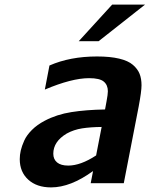

<svg xmlns="http://www.w3.org/2000/svg" viewBox="-20 -792 647 830"><path d="M606.9 -772 406.2 -613.8H320.3L464.8 -772ZM399.4 -547.9Q456.1 -547.9 495.1 -538.6Q534.2 -529.3 554.7 -511.5Q575.2 -493.7 583.5 -472.7Q591.8 -451.7 591.8 -423.3Q591.8 -397 579.6 -332L515.1 0H372.1L382.3 -52.7Q285.2 18.1 200.7 18.1Q138.7 18.1 102.1 -15.4Q65.4 -48.8 65.4 -104Q65.4 -122.6 69.8 -141.6Q74.2 -160.6 84.7 -184.1Q95.2 -207.5 117.9 -230.2Q140.6 -252.9 173.3 -270Q225.1 -297.4 288.6 -307.4Q352.1 -317.4 434.1 -318.8L440.4 -353Q446.3 -384.3 446.3 -397.5Q446.3 -424.3 428.7 -439.2Q411.1 -454.1 365.2 -454.1Q290.5 -454.1 173.8 -404.8L193.8 -508.8Q282.7 -547.9 399.4 -547.9ZM395.5 -120.1 419.4 -243.2Q371.1 -242.7 335 -237.1Q298.8 -231.4 268.6 -214.8Q210.4 -180.2 210.4 -127.4Q210.4 -103.5 226.8 -89.8Q243.2 -76.2 274.9 -76.2Q328.6 -76.2 395.5 -120.1Z"/></svg>

Font: Aurulent Sans
Style: BoldItalic
Weight: 700
Italic angle: -11°
Version: Version 2007.05.04